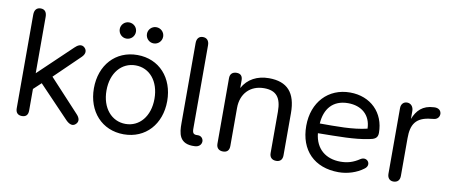

<svg xmlns="http://www.w3.org/2000/svg" viewBox="-63 -940 2836 1202"><g transform="rotate(10 1355.0 -339.0)"><path d="M115 7C142 7 154 -8 154 -35V-172L202 -217L395 -15C418 8 441 15 459 -5C475 -22 471 -43 450 -65L261 -269L421 -424C443 -446 442 -468 427 -483C406 -504 381 -489 365 -473L154 -272V-630C154 -660 141 -677 115 -677C89 -677 75 -660 75 -630V-35C75 -8 89 7 115 7Z M762 9C901 9 995 -96 995 -243C995 -390 901 -495 762 -495C623 -495 529 -390 529 -243C529 -96 623 9 762 9ZM762 -57C674 -57 609 -131 609 -243C609 -356 674 -429 762 -429C850 -429 914 -356 914 -243C914 -131 850 -57 762 -57ZM675 -584C704 -584 727 -607 727 -636C727 -664 704 -687 675 -687C647 -687 624 -664 624 -636C624 -607 647 -584 675 -584ZM848 -584C877 -584 900 -607 900 -636C900 -664 877 -687 848 -687C820 -687 797 -664 797 -636C797 -607 820 -584 848 -584Z M1256 -34C1255 -50 1243 -67 1220 -66C1183 -63 1186 -84 1186 -123V-632C1186 -659 1172 -677 1146 -677C1120 -677 1107 -659 1107 -632V-122C1107 -61 1112 11 1214 5C1238 4 1256 -10 1256 -34Z M1393 7C1420 7 1433 -8 1433 -35V-277C1433 -368 1491 -428 1579 -428C1656 -428 1689 -388 1689 -298V-35C1689 -8 1705 7 1731 7C1757 7 1771 -8 1771 -35V-303C1771 -433 1715 -495 1598 -495C1525 -495 1464 -464 1431 -403V-452C1431 -479 1418 -493 1393 -493C1367 -493 1351 -479 1351 -452V-35C1351 -8 1367 7 1393 7Z M2128 9C2185 9 2243 -10 2284 -41C2327 -70 2290 -121 2250 -96C2208 -68 2172 -58 2128 -58C2037 -58 1969 -109 1959 -209C2092 -211 2190 -210 2279 -228C2314 -234 2335 -243 2335 -277C2335 -405 2245 -495 2114 -495C1976 -495 1879 -393 1879 -242C1879 -87 1974 9 2128 9ZM1960 -271C1966 -364 2016 -427 2113 -427C2198 -427 2258 -378 2260 -291C2170 -269 2062 -271 1960 -271Z M2476 7C2503 7 2517 -9 2517 -36V-276C2517 -362 2544 -412 2643 -421L2658 -423C2682 -425 2695 -444 2693 -464C2690 -488 2669 -497 2646 -495C2575 -492 2539 -454 2517 -398V-448C2517 -475 2501 -495 2476 -495C2455 -495 2438 -480 2438 -453V-36C2438 -9 2453 7 2476 7Z"/></g></svg>

Font: SN Pro Book
Style: Regular
Weight: 350
Designer: Tobias Whetton
Foundry: Supernotes
Version: Version 1.003;Glyphs 3.3 (3324)